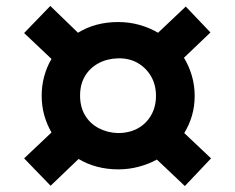

<svg xmlns="http://www.w3.org/2000/svg" viewBox="-20 -568 788 645"><path d="M150 56 61 -36 153 -123Q137 -151 128.5 -181.5Q120 -212 120 -247Q120 -280 128.5 -311.5Q137 -343 153 -370L61 -457L149 -548L242 -458Q271 -476 305 -485Q339 -494 377 -494Q414 -494 448 -484.5Q482 -475 511 -458L604 -546L687 -459L598 -374Q615 -346 624.5 -313.5Q634 -281 634 -246Q634 -211 625 -180Q616 -149 599 -121L689 -36L601 57L507 -32Q480 -17 446.5 -8Q413 1 377 1Q340 1 306 -8Q272 -17 244 -34ZM376 -121Q414 -121 442.5 -136.5Q471 -152 487.5 -180.5Q504 -209 504 -246Q504 -283 487.5 -311.5Q471 -340 442.5 -356.5Q414 -373 376 -372Q339 -371 310 -355Q281 -339 265 -311.5Q249 -284 249 -247Q249 -209 265.5 -181Q282 -153 311.5 -137.5Q341 -122 376 -121Z"/></svg>

Font: Nunito Sans 7pt Expanded Black
Style: Regular
Weight: 900
Width: 7
Designer: Vernon Adams
Foundry: Vernon Adams
Version: Version 3.101;gftools[0.9.27]